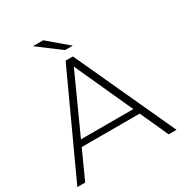

<svg xmlns="http://www.w3.org/2000/svg" viewBox="-199 -1020 1103 1165"><g transform="rotate(-30 352.5 -437.5)"><path d="M5 0 327 -700H378L700 0H645L341 -668H363L60 0ZM123 -197 140 -240H559L576 -197ZM356 -757 199 -875H271L410 -757Z"/></g></svg>

Font: MOST Montserrat Light
Style: Regular
Weight: 300
Designer: Julieta Ulanovsky
Foundry: Julieta Ulanovsky
Version: Version 8.000;March 11, 2024;FontCreator 15.0.0.2926 64-bit